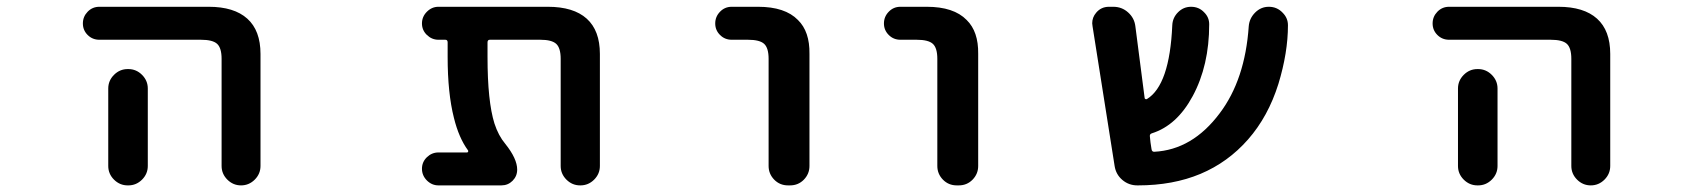

<svg xmlns="http://www.w3.org/2000/svg" viewBox="-20 -568 5040 569"><path d="M636.7 -76.2V-393.6Q636.7 -425.8 623.5 -438Q610.4 -450.2 575.2 -450.2H274.4Q253.9 -450.2 239.7 -464.4Q225.6 -478.5 225.6 -498.5Q225.6 -518.6 239.7 -533.2Q253.9 -547.9 274.4 -547.9H598.6Q673.8 -547.9 712.9 -512.7Q752 -477.5 752 -408.2V-76.2Q752 -52.7 734.9 -35.6Q717.8 -18.6 694.3 -18.6Q670.9 -18.6 653.8 -35.6Q636.7 -52.7 636.7 -76.2ZM358.4 -18.6Q335 -18.6 317.9 -35.6Q300.8 -52.7 300.8 -76.2V-305.7Q300.8 -329.1 317.9 -346.2Q335 -363.3 358.4 -363.3H360.4Q383.8 -363.3 400.9 -346.2Q418 -329.1 418 -305.7V-76.2Q418 -52.7 400.9 -35.6Q383.8 -18.6 360.4 -18.6Z M1699.2 -18.6Q1675.8 -18.6 1658.7 -35.6Q1641.6 -52.7 1641.6 -76.2V-393.6Q1641.6 -425.8 1628.4 -438Q1615.2 -450.2 1581.1 -450.2H1431.6Q1424.8 -450.2 1424.8 -442.4V-399.4Q1424.8 -267.6 1445.3 -202.1Q1457 -166 1477.5 -141.6Q1512.7 -97.7 1512.7 -65.4Q1512.7 -45.9 1499 -32.2Q1485.4 -18.6 1465.8 -18.6H1279.3Q1259.8 -18.6 1245.1 -33.2Q1230.5 -47.9 1230.5 -67.9Q1230.5 -87.9 1245.1 -102.1Q1259.8 -116.2 1279.3 -116.2H1364.3Q1366.2 -116.2 1367.2 -118.2Q1368.2 -120.1 1367.2 -122.1Q1339.8 -159.2 1325.2 -218.8Q1306.6 -292 1306.6 -399.4V-442.4Q1306.6 -450.2 1299.8 -450.2H1279.3Q1259.8 -450.2 1245.1 -464.4Q1230.5 -478.5 1230.5 -498.5Q1230.5 -518.6 1245.1 -533.2Q1259.8 -547.9 1279.3 -547.9H1603.5Q1679.7 -547.9 1718.8 -512.7Q1757.8 -477.5 1757.8 -408.2V-76.2Q1757.8 -52.7 1740.7 -35.6Q1723.6 -18.6 1700.2 -18.6Z M2315.4 -18.6Q2291 -18.6 2274.4 -35.6Q2257.8 -52.7 2257.8 -76.2V-393.6Q2257.8 -425.8 2244.6 -438Q2231.4 -450.2 2196.3 -450.2H2148.4Q2127.9 -450.2 2113.8 -464.4Q2099.6 -478.5 2099.6 -498.5Q2099.6 -518.6 2113.8 -533.2Q2127.9 -547.9 2148.4 -547.9H2226.6Q2306.6 -547.9 2344.7 -508.8Q2379.9 -474.6 2378.9 -408.2V-76.2Q2378.9 -52.7 2362.3 -35.6Q2345.7 -18.6 2321.3 -18.6Z M2815.4 -18.6Q2791 -18.6 2774.4 -35.6Q2757.8 -52.7 2757.8 -76.2V-393.6Q2757.8 -425.8 2744.6 -438Q2731.4 -450.2 2696.3 -450.2H2648.4Q2627.9 -450.2 2613.8 -464.4Q2599.6 -478.5 2599.6 -498.5Q2599.6 -518.6 2613.8 -533.2Q2627.9 -547.9 2648.4 -547.9H2726.6Q2806.6 -547.9 2844.7 -508.8Q2879.9 -474.6 2878.9 -408.2V-76.2Q2878.9 -52.7 2862.3 -35.6Q2845.7 -18.6 2821.3 -18.6Z M3350.6 -18.6Q3325.2 -18.6 3306.2 -34.7Q3287.1 -50.8 3283.2 -76.2L3217.8 -490.2Q3216.8 -495.1 3216.8 -499Q3216.8 -516.6 3228.5 -530.3Q3243.2 -547.9 3266.6 -547.9H3279.3Q3304.7 -547.9 3323.2 -531.2Q3341.8 -514.6 3344.7 -490.2L3372.1 -278.3Q3372.1 -275.4 3374.5 -274.4Q3377 -273.4 3378.9 -274.4Q3446.3 -315.4 3454.1 -493.2Q3455.1 -515.6 3471.2 -531.7Q3487.3 -547.9 3509.8 -547.9Q3533.2 -547.9 3548.8 -531.2Q3563.5 -516.6 3563.5 -496.1Q3563.5 -374 3514.6 -283.2Q3467.8 -196.3 3393.6 -172.9Q3386.7 -170.9 3387.7 -163.6Q3388.7 -156.2 3389.6 -145.5Q3391.6 -133.8 3392.6 -126Q3393.6 -118.2 3400.4 -118.2Q3513.7 -124 3594.7 -232.4Q3669.9 -332 3680.7 -490.2Q3682.6 -513.7 3699.7 -530.8Q3716.8 -547.9 3740.2 -547.9Q3764.6 -547.9 3781.2 -530.3Q3796.9 -514.6 3796.9 -493.2Q3796.9 -412.1 3768.6 -319.3Q3738.3 -222.7 3678.7 -154.8Q3619.1 -86.9 3537.6 -52.7Q3456.1 -18.6 3352.5 -18.6Z M4636.7 -76.2V-393.6Q4636.7 -425.8 4623.5 -438Q4610.4 -450.2 4575.2 -450.2H4274.4Q4253.9 -450.2 4239.7 -464.4Q4225.6 -478.5 4225.6 -498.5Q4225.6 -518.6 4239.7 -533.2Q4253.9 -547.9 4274.4 -547.9H4598.6Q4673.8 -547.9 4712.9 -512.7Q4752 -477.5 4752 -408.2V-76.2Q4752 -52.7 4734.9 -35.6Q4717.8 -18.6 4694.3 -18.6Q4670.9 -18.6 4653.8 -35.6Q4636.7 -52.7 4636.7 -76.2ZM4358.4 -18.6Q4335 -18.6 4317.9 -35.6Q4300.8 -52.7 4300.8 -76.2V-305.7Q4300.8 -329.1 4317.9 -346.2Q4335 -363.3 4358.4 -363.3H4360.4Q4383.8 -363.3 4400.9 -346.2Q4418 -329.1 4418 -305.7V-76.2Q4418 -52.7 4400.9 -35.6Q4383.8 -18.6 4360.4 -18.6Z"/></svg>

Font: Rounded Mgen+ 1mn medium
Style: Regular
Weight: 500
Designer: [Source Han Sans]
Ryoko NISHIZUKA  (kana & ideographs); Paul D. Hunt (Latin, Greek & Cyrillic); Wenlong ZHANG  (bopomofo
Version: Version 1.059.20150602